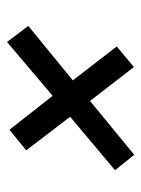

<svg xmlns="http://www.w3.org/2000/svg" viewBox="54 -530 411 560"><g transform="rotate(90 260.0 -249.5)"><path d="M102 -64 55 -126 214 -256 115 -384 175 -434 274 -306 431 -435 476 -379 320 -248 418 -120 358 -71 259 -197Z"/></g></svg>

Font: Saira Expanded Medium
Style: Italic
Weight: 500
Width: 7
Italic angle: -12°
Designer: Hector Gatti with collaboration of the Omnibus-Type team
Foundry: Omnibus-Type
Version: Version 1.101